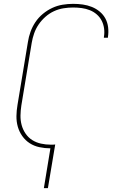

<svg xmlns="http://www.w3.org/2000/svg" viewBox="-20 -763 640 998"><path d="M208 215 242 8Q213 8 185 2Q157 -4 134.5 -18.5Q112 -33 96 -55.5Q80 -78 72.5 -104.5Q65 -131 65.5 -160Q66 -189 71 -218L125 -544Q129 -571 138.5 -597.5Q148 -624 164 -648Q180 -672 203 -691Q226 -710 252 -722Q278 -734 305.5 -738.5Q333 -743 360 -743Q386 -743 410.5 -739.5Q435 -736 457.5 -727Q480 -718 498.5 -702.5Q517 -687 528 -666.5Q539 -646 542 -621Q545 -596 541 -570Q541 -570 541 -569Q541 -568 541 -567H520Q520 -568 520 -568.5Q520 -569 520 -570Q524 -593 521 -615Q518 -637 508.5 -655.5Q499 -674 483 -688Q467 -702 447 -710Q427 -718 405 -721Q383 -724 360 -724Q336 -724 310.5 -720Q285 -716 261 -705Q237 -694 216.5 -676Q196 -658 181 -636Q166 -614 157.5 -589.5Q149 -565 145 -541L91 -215Q87 -189 86.5 -163Q86 -137 92.5 -113Q99 -89 113 -68.5Q127 -48 147.5 -35Q168 -22 193 -16.5Q218 -11 244 -11Q250 -11 255.5 -11Q261 -11 267 -12L229 215Z"/></svg>

Font: Iosevka SS04 Th Ex Obl
Style: Regular
Weight: 100
Width: 7
Italic angle: -9°
Monospace: yes
Designer: Belleve Invis
Foundry: Belleve Invis
Version: Version 19.0.0; ttfautohint (v1.8.4)